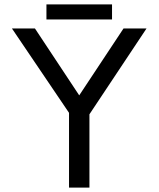

<svg xmlns="http://www.w3.org/2000/svg" viewBox="-20 -852 720 872"><path d="M293.5 0H386.2V-361.3H293.5ZM368.7 -306.6 645.5 -722.7H541L339.8 -418.9L138.7 -722.7H34.2L303.2 -325.2ZM190.9 -763.7H488.8V-832H190.9Z"/></svg>

Font: Giphurs SC
Style: Regular
Weight: 400
Version: Version 0.920